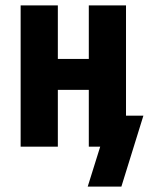

<svg xmlns="http://www.w3.org/2000/svg" viewBox="-20 -540 548 707"><path d="M427 147H303L349 0H307V-209H193V0H56V-520H193V-323H307V-520H444V-114H508Z"/></svg>

Font: Iosevka Term Curly Heavy
Style: Regular
Weight: 900
Designer: Belleve Invis
Foundry: Belleve Invis
Version: Version 32.3.0